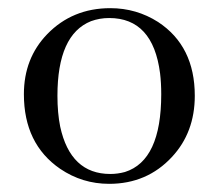

<svg xmlns="http://www.w3.org/2000/svg" viewBox="-20 -445 541 475"><path d="M122.1 -208C122.1 -180 124.3 -154.6 128.9 -131.8C145.8 -53.7 187.2 -14.6 252.9 -14.6C265.3 -14.6 277.3 -16.3 289.1 -19.5C349 -38.4 378.9 -102.5 378.9 -211.9C378.9 -230.8 377.9 -248 376 -263.7C364.3 -354.8 322.3 -400.4 250 -400.4C234.4 -400.4 219.4 -397.8 205.1 -392.6C149.7 -370.4 122.1 -308.9 122.1 -208ZM252.9 -424.8C295.9 -424.8 335.3 -413.4 371.1 -390.6C431.6 -350.9 461.9 -290 461.9 -208C461.9 -147.5 443 -97 405.3 -56.6C364.3 -12.4 312.5 9.8 250 9.8C205.7 9.8 165.4 -2.6 128.9 -27.3C69 -68.4 39.1 -129.9 39.1 -211.9C39.1 -271.2 58.3 -320.6 96.7 -360.4C138.3 -403.3 190.4 -424.8 252.9 -424.8Z"/></svg>

Font: Abhaya Libre
Style: Regular
Weight: 400
Designer: Pushpananda Ekanayake, Sol Matas, Pathum Egodawatta
Foundry: Mooniak
Version: Version 1.041; ; ttfautohint (v1.5)